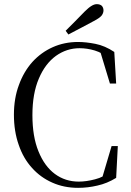

<svg xmlns="http://www.w3.org/2000/svg" viewBox="-20 -888 630 924"><path d="M356 16Q403 16 449 5Q495 -5 539 -32L547 -185H517L469 -23L519 -33V-68Q479 -35 437 -25Q395 -14 359 -14Q294 -14 244 -51Q194 -88 165 -160Q136 -231 136 -334Q136 -438 167 -510Q197 -581 249 -619Q301 -656 363 -656Q399 -656 436 -645Q473 -634 514 -601L511 -637L460 -648L509 -486H539L530 -638Q485 -668 439 -677Q393 -686 356 -686Q290 -686 234 -661Q178 -636 136 -590Q94 -543 71 -479Q47 -415 47 -336Q47 -256 70 -191Q92 -126 134 -80Q175 -34 232 -9Q288 16 356 16ZM296 -740 309 -722Q341 -739 372 -755Q402 -771 432 -787Q459 -801 469 -813Q478 -825 478 -838Q478 -851 470 -860Q461 -868 446 -868Q434 -868 421 -860Q407 -852 387 -832Q364 -809 342 -786Q319 -763 296 -740Z"/></svg>

Font: Source Serif 4 48pt
Style: Regular
Weight: 400
Designer: Frank Grie√ühammer
Foundry: Adobe Systems Incorporated
Version: Version 4.004;hotconv 1.0.116;makeotfexe 2.5.65601